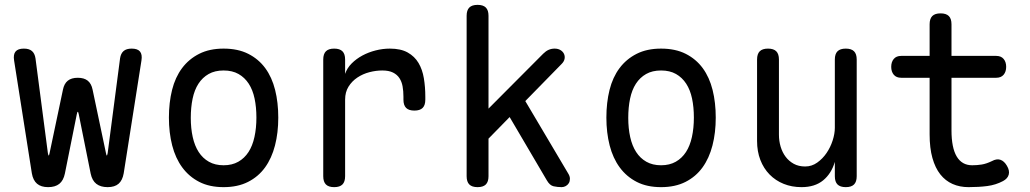

<svg xmlns="http://www.w3.org/2000/svg" viewBox="-20 -760 4240 790"><path d="M178 10Q149 10 132.5 -4Q116 -18 111 -47L38 -511Q34 -536 44 -548Q54 -560 78 -560Q100 -560 111.5 -550Q123 -540 126 -520L177 -130Q179 -120 180.5 -120Q182 -120 184 -130L239 -391Q244 -416 259 -428Q274 -440 300 -440Q326 -440 341 -428Q356 -416 361 -391L416 -130Q418 -120 419.5 -120Q421 -120 423 -130L474 -520Q477 -540 488.5 -550Q500 -560 522 -560Q546 -560 556 -548Q566 -536 562 -511L489 -47Q484 -18 468 -4Q452 10 423 10Q394 10 376.5 -3.5Q359 -17 353 -46L304 -290Q302 -300 300 -300Q298 -300 296 -290L247 -46Q241 -17 224 -3.5Q207 10 178 10Z M900 10Q842 10 800 -11.5Q758 -33 730 -71Q702 -109 688.5 -161.5Q675 -214 675 -276Q675 -338 688 -390Q701 -442 729 -479.5Q757 -517 799.5 -538.5Q842 -560 900 -560Q959 -560 1001.5 -538.5Q1044 -517 1071.5 -479.5Q1099 -442 1112 -390Q1125 -338 1125 -276Q1125 -214 1111.5 -161.5Q1098 -109 1070.5 -71Q1043 -33 1000.5 -11.5Q958 10 900 10ZM900 -80Q935 -80 960.5 -94.5Q986 -109 1002.5 -134.5Q1019 -160 1027 -196.5Q1035 -233 1035 -276Q1035 -319 1027.5 -354.5Q1020 -390 1003.5 -415.5Q987 -441 961.5 -455.5Q936 -470 900 -470Q864 -470 838.5 -455.5Q813 -441 796.5 -415.5Q780 -390 772.5 -354Q765 -318 765 -275Q765 -232 773 -196Q781 -160 797.5 -134.5Q814 -109 839.5 -94.5Q865 -80 900 -80Z M1355 10Q1332 10 1321 -1Q1310 -12 1310 -35V-515Q1310 -538 1321 -549Q1332 -560 1355 -560Q1378 -560 1389 -549Q1400 -538 1400 -515V-456Q1408 -480 1427 -499Q1446 -518 1471 -531.5Q1496 -545 1525.5 -552.5Q1555 -560 1584 -560Q1629 -560 1657.5 -544Q1686 -528 1702 -501Q1718 -474 1724 -438Q1730 -402 1730 -362V-350Q1730 -327 1719 -316Q1708 -305 1685 -305Q1662 -305 1651 -316Q1640 -327 1640 -350V-362Q1640 -385 1636.5 -404.5Q1633 -424 1623.5 -438.5Q1614 -453 1597 -461.5Q1580 -470 1553 -470Q1527 -470 1500 -463Q1473 -456 1450.5 -441Q1428 -426 1414 -403.5Q1400 -381 1400 -350V-35Q1400 -12 1389 -1Q1378 10 1355 10Z M1990 -35Q1990 -12 1979 -1Q1968 10 1945 10Q1922 10 1911 -1Q1900 -12 1900 -35V-695Q1900 -718 1911 -729Q1922 -740 1945 -740Q1968 -740 1979 -729Q1990 -718 1990 -695ZM1964 -163V-287L2215 -539Q2226 -550 2237.5 -555Q2249 -560 2262 -560Q2276 -560 2286 -554Q2296 -548 2300.5 -538.5Q2305 -529 2303 -518Q2301 -507 2291 -497ZM2132 -360 2318 -46Q2325 -35 2325 -24.5Q2325 -14 2320.5 -6.5Q2316 1 2308 5.5Q2300 10 2291 10Q2274 10 2258 6.5Q2242 3 2230 -18L2066 -297Z M2700 10Q2642 10 2600 -11.5Q2558 -33 2530 -71Q2502 -109 2488.5 -161.5Q2475 -214 2475 -276Q2475 -338 2488 -390Q2501 -442 2529 -479.5Q2557 -517 2599.5 -538.5Q2642 -560 2700 -560Q2759 -560 2801.5 -538.5Q2844 -517 2871.5 -479.5Q2899 -442 2912 -390Q2925 -338 2925 -276Q2925 -214 2911.5 -161.5Q2898 -109 2870.5 -71Q2843 -33 2800.5 -11.5Q2758 10 2700 10ZM2700 -80Q2735 -80 2760.5 -94.5Q2786 -109 2802.5 -134.5Q2819 -160 2827 -196.5Q2835 -233 2835 -276Q2835 -319 2827.5 -354.5Q2820 -390 2803.5 -415.5Q2787 -441 2761.5 -455.5Q2736 -470 2700 -470Q2664 -470 2638.5 -455.5Q2613 -441 2596.5 -415.5Q2580 -390 2572.5 -354Q2565 -318 2565 -275Q2565 -232 2573 -196Q2581 -160 2597.5 -134.5Q2614 -109 2639.5 -94.5Q2665 -80 2700 -80Z M3415 -515Q3415 -538 3426 -549Q3437 -560 3460 -560Q3483 -560 3494 -549Q3505 -538 3505 -515V-35Q3505 -12 3494 -1Q3483 10 3460 10Q3437 10 3426 -1Q3415 -12 3415 -35V-94Q3401 -46 3367 -18Q3333 10 3278 10Q3238 10 3204.5 -3.5Q3171 -17 3146.5 -42Q3122 -67 3108.5 -102Q3095 -137 3095 -180V-515Q3095 -538 3106 -549Q3117 -560 3140 -560Q3163 -560 3174 -549Q3185 -538 3185 -515V-206Q3185 -180 3192 -156.5Q3199 -133 3212.5 -115Q3226 -97 3246 -86Q3266 -75 3293 -75Q3320 -75 3342.5 -91Q3365 -107 3381 -130.5Q3397 -154 3406 -182Q3415 -210 3415 -234Z M4079 -530Q4099 -530 4109.5 -517.5Q4120 -505 4120 -485Q4120 -465 4109.5 -452.5Q4099 -440 4079 -440H3688Q3668 -440 3657.5 -452.5Q3647 -465 3647 -485Q3647 -505 3657.5 -517.5Q3668 -530 3688 -530ZM4061 -97Q4081 -108 4096.5 -102.5Q4112 -97 4123 -78Q4135 -58 4130.5 -41.5Q4126 -25 4107 -15Q4077 1 4042 5.5Q4007 10 3965 10Q3929 10 3899.5 -3Q3870 -16 3849 -42.5Q3828 -69 3816.5 -110Q3805 -151 3805 -207V-660Q3805 -683 3816 -694Q3827 -705 3850 -705Q3873 -705 3884 -694Q3895 -683 3895 -660V-224Q3895 -152 3916.5 -116Q3938 -80 3980 -80Q4000 -80 4019 -83Q4038 -86 4061 -97Z"/></svg>

Font: Maple Mono
Style: Regular
Weight: 400
Monospace: yes
Designer: subframe7536
Version: Version 7.300